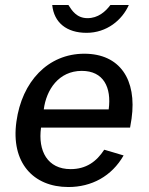

<svg xmlns="http://www.w3.org/2000/svg" viewBox="-20 -742 600 772"><path d="M498 -722H424C404 -695 374 -669 332 -669C288 -669 269 -700 255 -722H190C197 -651 248 -610 328 -610C409 -610 471 -661 498 -722ZM145 -229H503L509 -265C531 -422 462 -526 319 -526C173 -526 68 -414 46 -253C23 -89 113 10 255 10C348 10 429 -33 477 -117L399 -140C368 -92 326 -62 264 -62C171 -62 132 -135 145 -229ZM156 -302C166 -381 216 -457 309 -457C396 -457 429 -391 417 -302Z"/></svg>

Font: United Sans Medium
Style: Italic
Weight: 500
Italic angle: -8°
Designer: Pablo Impallari, Rodrigo Fuenzalida (Modified by Dan O. Williams)
Version: Version 1.000;PS 001.000;hotconv 1.0.88;makeotf.lib2.5.64775